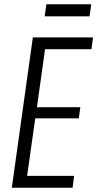

<svg xmlns="http://www.w3.org/2000/svg" viewBox="-20 -874 453 894"><path d="M91 -55H325L318 0H35L133 -700H413L406 -645H175L196 -689L148 -347L136 -375H354L347 -323H129L148 -351L100 -11ZM405 -854 397 -798H188L196 -854Z"/></svg>

Font: Pathway Extreme Condensed ExtraLight
Style: Italic
Weight: 250
Width: 3
Italic angle: -8°
Version: Version 1.001;gftools[0.9.26]